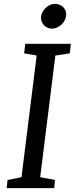

<svg xmlns="http://www.w3.org/2000/svg" viewBox="-20 -974 387 994"><path d="M14.6 0H260.7L264.6 -42.5L188 -56.6L266.6 -686.5L341.3 -697.8L346.7 -747.1H110.8L105 -697.8L169.9 -686.5L91.3 -56.6L19 -42ZM248.5 -825.7C286.6 -825.7 321.3 -859.9 322.8 -897.5C324.2 -928.2 299.8 -954.1 262.7 -954.1C231.4 -954.1 193.8 -921.4 192.4 -883.8C190.9 -852.5 216.8 -825.7 248.5 -825.7Z"/></svg>

Font: Merriweather
Style: Italic
Weight: 400
Italic angle: -7.5°
Designer: Eben Sorkin
Foundry: Eben Sorkin
Version: Version 1.001